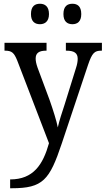

<svg xmlns="http://www.w3.org/2000/svg" viewBox="-20 -764 563 1023"><path d="M366 -635C392 -635 413 -649 413 -689C413 -731 392 -744 366 -744C339 -744 318 -731 318 -689C318 -649 339 -635 366 -635ZM193 -635C218 -635 241 -649 241 -689C241 -731 218 -744 193 -744C166 -744 145 -731 145 -689C145 -649 166 -635 193 -635ZM34 192V239H43C209 239 244 195 309 1L449 -418C471 -483 484 -494 520 -494H523V-536H331V-494H334C374 -494 394 -482 394 -451C394 -437 391 -420 385 -402L324 -206C310 -163 296 -122 288 -85C282 -118 263 -178 244 -232L180 -404C173 -424 170 -439 170 -452C170 -480 186 -494 225 -494H228V-536H4V-494H7C43 -494 55 -483 72 -441L241 -1C209 113 158 192 34 192Z"/></svg>

Font: Noto Serif Ethiopic SemiCondensed
Style: Regular
Weight: 400
Width: 4
Designer: Monotype Design Team
Foundry: Monotype Imaging Inc.
Version: Version 2.102